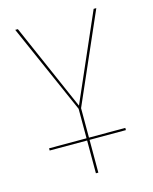

<svg xmlns="http://www.w3.org/2000/svg" viewBox="-107 -477 665 837"><g transform="rotate(-15 226.0 -58.5)"><path d="M232 -2V131H396V141H232V289H221V141H52V131H221V-2L43 -406H55L226 -15L397 -406H409Z"/></g></svg>

Font: EauTestInfant Hairline
Style: Italic
Weight: 250
Italic angle: -12°
Designer: Christian Thalmann (Catharsis Fonts)
Version: Version 0.001;PS 000.001;hotconv 1.0.88;makeotf.lib2.5.64775